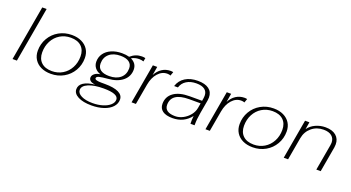

<svg xmlns="http://www.w3.org/2000/svg" viewBox="-56 -1363 4090 2236"><g transform="rotate(20 1989.5 -244.5)"><path d="M177 -683H231L111 0H57Z M300 -193Q300 -278 341 -348.5Q382 -419 453.5 -459.5Q525 -500 613 -500Q683 -500 735.5 -474.5Q788 -449 816.5 -403.5Q845 -358 845 -297Q845 -212 804 -141.5Q763 -71 692 -30.5Q621 10 533 10Q463 10 410.5 -15Q358 -40 329 -86Q300 -132 300 -193ZM791 -298Q791 -377 744 -421.5Q697 -466 612 -466Q538 -466 479.5 -430.5Q421 -395 388 -332.5Q355 -270 355 -192Q355 -113 402 -68.5Q449 -24 534 -24Q607 -24 665.5 -59.5Q724 -95 757.5 -157.5Q791 -220 791 -298Z M1507 -539 1499 -495Q1475 -504 1444 -504Q1391 -504 1350 -479Q1387 -462 1406.5 -433.5Q1426 -405 1426 -366Q1426 -281 1360.5 -226.5Q1295 -172 1176 -163Q1112 -158 1077 -149.5Q1042 -141 1042 -121Q1042 -107 1065 -101Q1088 -95 1123 -95H1168Q1279 -95 1337 -66.5Q1395 -38 1395 17Q1395 68 1358 108.5Q1321 149 1254.5 171.5Q1188 194 1104 194Q999 194 937 161.5Q875 129 875 75Q875 24 923 -7.5Q971 -39 1063 -49Q1021 -53 1002 -69Q983 -85 983 -107Q983 -136 1010.5 -157.5Q1038 -179 1080 -183Q1035 -197 1009.5 -229.5Q984 -262 984 -306Q984 -363 1015.5 -407Q1047 -451 1104 -475.5Q1161 -500 1234 -500Q1283 -500 1324 -489Q1386 -544 1464 -544Q1484 -544 1507 -539ZM1371 -361Q1371 -412 1334 -439Q1297 -466 1228 -466Q1140 -466 1089 -422Q1038 -378 1038 -303Q1038 -251 1074.5 -224.5Q1111 -198 1181 -198Q1269 -198 1320 -242Q1371 -286 1371 -361ZM915 70Q915 111 967.5 137.5Q1020 164 1107 164Q1175 164 1232 146.5Q1289 129 1322 98.5Q1355 68 1355 32Q1355 -41 1173 -41Q1056 -41 985.5 -11Q915 19 915 70Z M1618 -490H1672L1654 -383Q1683 -439 1730 -469.5Q1777 -500 1835 -500Q1857 -500 1868 -496L1851 -448Q1837 -456 1810 -456Q1745 -456 1696 -401Q1647 -346 1631 -255L1586 0H1532Z M1876 -108Q1876 -197 1946 -247.5Q2016 -298 2142 -298H2298L2304 -335Q2306 -345 2306 -363Q2306 -413 2271 -439.5Q2236 -466 2168 -466Q2096 -466 2046.5 -435Q1997 -404 1980 -348H1933Q1956 -421 2019 -460.5Q2082 -500 2174 -500Q2264 -500 2312 -464Q2360 -428 2360 -361Q2360 -344 2357 -324L2328 -160Q2320 -112 2316.5 -77.5Q2313 -43 2313 0H2262Q2260 -51 2266 -98Q2182 10 2041 10Q1960 10 1918 -20.5Q1876 -51 1876 -108ZM2282 -205 2292 -264H2150Q1931 -264 1931 -115Q1931 -69 1964.5 -45.5Q1998 -22 2063 -22Q2112 -22 2159.5 -47Q2207 -72 2240.5 -114Q2274 -156 2282 -205Z M2534 -490H2588L2570 -383Q2599 -439 2646 -469.5Q2693 -500 2751 -500Q2773 -500 2784 -496L2767 -448Q2753 -456 2726 -456Q2661 -456 2612 -401Q2563 -346 2547 -255L2502 0H2448Z M2801 -193Q2801 -278 2842 -348.5Q2883 -419 2954.5 -459.5Q3026 -500 3114 -500Q3184 -500 3236.5 -474.5Q3289 -449 3317.5 -403.5Q3346 -358 3346 -297Q3346 -212 3305 -141.5Q3264 -71 3193 -30.5Q3122 10 3034 10Q2964 10 2911.5 -15Q2859 -40 2830 -86Q2801 -132 2801 -193ZM3292 -298Q3292 -377 3245 -421.5Q3198 -466 3113 -466Q3039 -466 2980.5 -430.5Q2922 -395 2889 -332.5Q2856 -270 2856 -192Q2856 -113 2903 -68.5Q2950 -24 3035 -24Q3108 -24 3166.5 -59.5Q3225 -95 3258.5 -157.5Q3292 -220 3292 -298Z M3504 -490H3558L3543 -400Q3576 -447 3633.5 -473.5Q3691 -500 3756 -500Q3840 -500 3887 -460.5Q3934 -421 3934 -352Q3934 -334 3931 -314L3876 0H3822L3879 -324Q3882 -339 3882 -354Q3882 -406 3846.5 -436Q3811 -466 3744 -466Q3659 -466 3597.5 -414.5Q3536 -363 3521 -279L3472 0H3418Z"/></g></svg>

Font: Fahkwang ExtraLight
Style: Italic
Weight: 275
Italic angle: -10°
Designer: Suppakit Chalermlarp | Katatrad Co.,Ltd.
Foundry: Cadson Demak Co.,Ltd.
Version: Version 1.000; ttfautohint (v1.6)